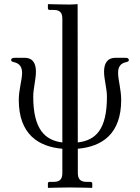

<svg xmlns="http://www.w3.org/2000/svg" viewBox="-20 -710 678 930"><path d="M282 -20C199.5 -30.2 141 -81.5 141 -242C141 -281 154 -325 154 -363C154 -399 142 -430 99 -430H54C43 -430 34 -429 34 -418C34 -413 40 -411 47 -409C76 -403 87 -384 87 -357C87 -323 71 -276 71 -226C71 -60.2 165.4 0.5 282 10.5V127C282 155 273 171 239 171H220C215 171 212 174 212 179V198L214 200C214 200 282 198 318 198C357 198 425 200 425 200L427 198V179C427 174 423 171 418 171H400C367 171 357 155 357 127L356.9 10.4C473.8 0.3 567 -60.5 567 -226C567 -276 552 -323 552 -357C552 -384 562 -403 591 -409C599 -411 604 -413 604 -418C604 -429 596 -430 585 -430H540C497 -430 484 -399 484 -363C484 -325 498 -281 498 -242C498 -81.7 443.5 -30.4 356.8 -20.1C356.5 -242.7 356.3 -465.4 356 -688L355 -690C355 -690 332 -688 318 -688C282 -688 214 -690 214 -690L212 -688V-670C212 -665 215 -662 220 -662H239C273 -662 282 -646 282 -618Z"/></svg>

Font: Libertinus Math
Style: Regular
Weight: 400
Designer: Philipp H. Poll
Foundry: Khaled Hosny
Version: Version 6.2